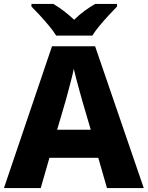

<svg xmlns="http://www.w3.org/2000/svg" viewBox="-20 -951 747 971"><path d="M521 0 477 -153H230L186 0H0L243 -717H461L707 0ZM397 -438Q392 -456 383.5 -486.5Q375 -517 366.5 -549Q358 -581 353 -603Q349 -581 340.5 -548.5Q332 -516 324 -485.5Q316 -455 311 -438L269 -295H439ZM264 -771Q250 -794 227.5 -821Q205 -848 181.5 -873.5Q158 -899 139 -918V-931H250Q277 -915 302.5 -895.5Q328 -876 355 -851Q380 -876 407.5 -896Q435 -916 461 -931H572V-918Q554 -900 530.5 -874.5Q507 -849 484 -821.5Q461 -794 447 -771Z"/></svg>

Font: Noto Sans Sinhala UI ExtraBold
Style: Regular
Weight: 800
Designer: Jelle Bosma - Monotype Design Team
Foundry: Monotype Imaging Inc.
Version: Version 2.006; ttfautohint (v1.8.4.7-5d5b)